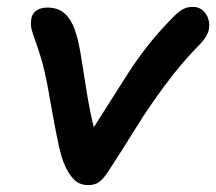

<svg xmlns="http://www.w3.org/2000/svg" viewBox="-20 -527 627 557"><path d="M237 10Q213 10 198 -3Q183 -16 170 -43Q159 -66 150.5 -105Q142 -144 134 -188.5Q126 -233 119 -272Q109 -326 99 -358.5Q89 -391 82 -410Q75 -429 71.5 -442.5Q68 -456 71 -473Q73 -487 85 -496Q97 -505 118 -505Q149 -505 168 -487.5Q187 -470 197 -441Q207 -412 213 -376Q220 -335 227 -288.5Q234 -242 243 -197.5Q252 -153 265 -116L227 -118Q262 -173 292.5 -221.5Q323 -270 352 -315Q381 -360 413.5 -400.5Q446 -441 485 -480Q499 -494 511 -500.5Q523 -507 540 -507Q556 -507 567.5 -497.5Q579 -488 584 -473Q589 -458 586 -442Q584 -432 578.5 -422.5Q573 -413 565 -404Q520 -358 487 -316.5Q454 -275 424.5 -232.5Q395 -190 364.5 -140.5Q334 -91 295 -31Q280 -8 267.5 1Q255 10 237 10Z"/></svg>

Font: Shantell Sans Medium
Style: Italic
Weight: 500
Italic angle: -11°
Designer: Stephen Nixon, Anya Danilova, Shantell Martin
Foundry: Arrow Type
Version: Version 1.011;[c5ecc13dd]